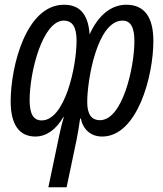

<svg xmlns="http://www.w3.org/2000/svg" viewBox="-20 -567 688 810"><path d="M513 -547C453 -547 397 -508 358 -422C352 -510 314 -547 250 -547C90 -547 25 -287 25 -139C25 -42 61 9 129 9C176 9 217 -21 247 -73H249C242 -48 236 -25 230 4L184 223H261L303 23C308 -3 314 -36 318 -67H321C330 -22 362 9 411 9C559 9 627 -245 627 -394C627 -494 590 -547 513 -547ZM497 -480C531 -480 547 -452 547 -394C547 -280 496 -60 402 -60C364 -60 348 -87 348 -137C348 -230 390 -480 497 -480ZM249 -480C286 -480 303 -452 303 -396C303 -283 253 -59 156 -59C121 -59 105 -86 105 -145C105 -264 160 -480 249 -480Z"/></svg>

Font: Noto Sans ExtraCondensed
Style: Italic
Weight: 400
Width: 2
Italic angle: -12°
Designer: Monotype Design Team
Foundry: Monotype Imaging Inc.
Version: Version 2.013